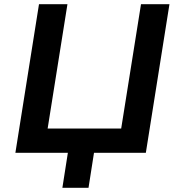

<svg xmlns="http://www.w3.org/2000/svg" viewBox="-20 -725 845 911"><path d="M276 166 302 0H53L165 -705H300L206 -115H555L649 -705H784L672 0H426L400 166Z"/></svg>

Font: Nunito Sans 8pt
Style: Bold Italic
Weight: 700
Italic angle: -9°
Version: Version 3.101;gftools[0.9.27]